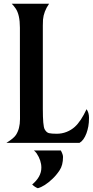

<svg xmlns="http://www.w3.org/2000/svg" viewBox="-20 -767 498 1031"><path d="M444.8 -180.7Q458 -161.6 458 -134.8Q458 -107.9 454.3 -88.4Q450.7 -68.8 444.3 -51.3Q429.7 -12.7 407.2 0H14.6Q53.2 -23.9 64.9 -41.5Q87.4 -74.7 87.4 -127.4Q86.9 -257.3 86.9 -362.3V-618.2Q86.9 -689 63.5 -722.2Q55.2 -734.4 43 -747.1H243.7Q214.8 -705.6 210.9 -661.6Q210 -647 210 -629.4V-182.1Q210 -90.8 219.7 -73Q229.5 -55.2 243.2 -52Q256.8 -48.8 284.7 -48.8Q312.5 -48.8 337.4 -58.6Q362.3 -68.4 381.8 -85.9Q415 -116.2 444.8 -180.7ZM306.6 41Q318.4 62.5 318.4 75.7Q318.4 120.1 300 147.5Q281.7 174.8 261.7 193.4Q219.2 233.9 183.1 243.7Q167 237.8 152.8 223.6Q202.1 182.6 202.1 133.3Q202.1 94.7 176.8 56.6Q169.4 46.4 162.1 41Z"/></svg>

Font: Amarante
Style: Regular
Weight: 400
Designer: Karolina Lach
Foundry: Sorkin Type Co.
Version: Version 1.001